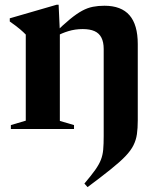

<svg xmlns="http://www.w3.org/2000/svg" viewBox="-20 -528 641 786"><path d="M225 -399V-33L283 -16V0H24.5V-16L85.5 -34V-386.5Q77 -395.5 61.8 -408.5Q46.5 -421.5 20 -440V-453L211.5 -508.5H220ZM404.5 29V-327.5Q404.5 -355.5 395.2 -373.8Q386 -392 367 -400.5Q348 -409 318.5 -409Q288 -409 260 -400.5Q232 -392 209.5 -379L202.5 -391Q239 -427 266.5 -449.5Q294 -472 316.2 -484Q338.5 -496 360.2 -500.2Q382 -504.5 407.5 -504.5Q476.5 -504.5 510.2 -465.5Q544 -426.5 544 -347.5V-35Q544 -3 540.5 21.2Q537 45.5 526.2 67Q515.5 88.5 493.2 111.8Q471 135 433.2 165.2Q395.5 195.5 338.5 238L325.5 223.5Q353.5 190.5 369.5 168Q385.5 145.5 393 126.2Q400.5 107 402.5 84.5Q404.5 62 404.5 29Z"/></svg>

Font: Newsreader 60pt SemiBold
Style: Regular
Weight: 600
Designer: Hugues Gentile
Foundry: Production Type
Version: Version 1.003